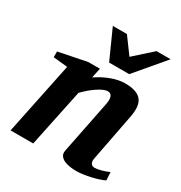

<svg xmlns="http://www.w3.org/2000/svg" viewBox="-172 -845 922 979"><g transform="rotate(30 289.0 -355.0)"><path d="M574.2 -22.9Q561 -16.6 541.5 -10.3Q522 -3.9 500.2 1Q478.5 5.9 456.8 9Q435.1 12.2 418 12.2Q401.4 12.2 382.1 9.8Q362.8 7.3 346.9 0.5Q331.1 -6.3 322 -18.6Q313 -30.8 316.9 -50.8L377.9 -356Q381.8 -374 381.6 -386.5Q381.3 -398.9 377.7 -406.7Q374 -414.6 367.9 -417.7Q361.8 -420.9 354 -420.9Q342.3 -420.9 327.1 -414.1Q312 -407.2 295.2 -396Q278.3 -384.8 261 -369.9Q243.7 -355 228 -338.9L157.2 0H23.9L111.8 -424.8L27.8 -433.1V-466.8L191.9 -500H261.2L249 -441.9Q267.1 -454.1 287.4 -464.8Q307.6 -475.6 328.4 -483.4Q349.1 -491.2 369.9 -495.6Q390.6 -500 410.2 -500Q447.3 -500 471.4 -491.5Q495.6 -482.9 508.1 -466.3Q520.5 -449.7 522.7 -425.3Q524.9 -400.9 519 -369.1L464.8 -87.9Q462.4 -75.7 464.6 -68.1Q466.8 -60.5 470.9 -56.2Q475.1 -51.8 480 -50.3Q484.9 -48.8 488.8 -48.8Q504.4 -48.8 526.9 -54.9Q549.3 -61 571.8 -70.8ZM404.3 -550.8H286.1L209 -722.2H292L361.3 -627.9L466.3 -722.2H549.3Z"/></g></svg>

Font: Charis SIL Phon
Style: Bold Italic
Weight: 700
Italic angle: -11°
Foundry: SIL International
Version: Version 5.000